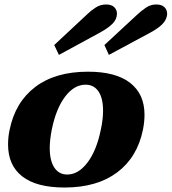

<svg xmlns="http://www.w3.org/2000/svg" viewBox="-20 -827 766 857"><path d="M222 -626 371 -765Q385 -779 406.5 -793Q428 -807 453 -807Q478 -807 490 -795Q502 -783 502 -766Q502 -742 483.5 -722.5Q465 -703 427 -682L243 -582ZM446 -626 596 -765Q610 -778 631 -792.5Q652 -807 677 -807Q702 -807 714 -795Q726 -783 726 -766Q726 -759 725 -756Q721 -735 703 -717.5Q685 -700 652 -682L466 -582ZM16 -182Q16 -216 23 -248Q48 -371 137.5 -439Q227 -507 373 -507Q497 -507 561 -457Q625 -407 625 -315Q625 -282 618 -248Q593 -125 503 -57.5Q413 10 268 10Q143 10 79.5 -39.5Q16 -89 16 -182ZM430 -248Q440 -294 440 -333Q440 -389 419.5 -419Q399 -449 362 -449Q311 -449 270.5 -395.5Q230 -342 211 -248Q202 -202 202 -166Q202 -110 222.5 -79Q243 -48 280 -48Q330 -48 370.5 -101.5Q411 -155 430 -248Z"/></svg>

Font: Trirong Black
Style: Italic
Weight: 900
Italic angle: -12°
Designer: Katatrad Team
Foundry: CadsonDemak
Version: Version 1.001